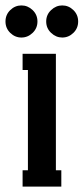

<svg xmlns="http://www.w3.org/2000/svg" viewBox="-51 -687 308 707"><path d="M69.1 -565.9Q51.3 -548.8 27.8 -548.8Q4.4 -548.8 -13.2 -565.9Q-30.8 -583 -30.8 -607.9Q-30.8 -632.8 -13.2 -649.9Q4.4 -667 27.8 -667Q51.3 -667 69.1 -649.9Q86.9 -632.8 86.9 -607.9Q86.9 -583 69.1 -565.9ZM178.2 -548.8Q155.3 -548.8 137.2 -565.9Q119.1 -583 119.1 -607.9Q119.1 -632.8 137.2 -649.9Q155.3 -667 178.2 -667Q201.7 -667 219.2 -649.9Q236.8 -632.8 236.8 -607.9Q236.8 -583 219.2 -565.9Q201.7 -548.8 178.2 -548.8ZM174.8 0H32.2V-60.1H51.8V-429.2H32.2V-488.8H154.8V-60.1H174.8Z"/></svg>

Font: Margherita Bold
Style: Regular
Weight: 700
Designer: James Puckett
Foundry: Dunwich Type Founders
Version: Version 1.008;hotconv 1.0.109;makeotfexe 2.5.65596